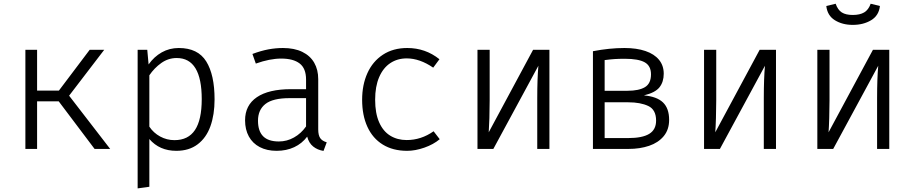

<svg xmlns="http://www.w3.org/2000/svg" viewBox="-20 -809 4963 1043"><path d="M181.5 0H117.9V-538.5H181.5V-316.9H300L467.2 -538.5H546.2L355.4 -289.2L578.5 0H493.8L299 -258.5H181.5Z M1145.6 -269.2Q1145.6 -186.2 1123.1 -123.3Q1100.5 -60.5 1053.8 -25.1Q1007.2 10.3 937.9 10.3Q846.2 10.3 791.3 -53.8V205.6L727.7 214.4V-538.5H780L787.2 -459Q816.9 -501 858.7 -524.6Q900.5 -548.2 951.3 -548.2Q1054.9 -548.2 1100.3 -475.4Q1145.6 -402.6 1145.6 -269.2ZM791.3 -400V-121Q813.8 -87.2 850 -67.4Q886.2 -47.7 927.7 -47.7Q1002.6 -47.7 1039.2 -102.8Q1075.9 -157.9 1075.9 -270.3Q1075.9 -493.8 940 -493.8Q894.4 -493.8 856.4 -466.9Q818.5 -440 791.3 -400Z M1708.7 -106.2Q1708.7 -74.4 1719.5 -58.7Q1730.3 -43.1 1754.9 -35.9L1737.4 10.8Q1704.6 5.6 1681.3 -13.1Q1657.9 -31.8 1648.7 -66.7Q1620.5 -29.2 1578.2 -9.5Q1535.9 10.3 1482.6 10.3Q1429.7 10.3 1391 -10Q1352.3 -30.3 1331.8 -67.7Q1311.3 -105.1 1311.3 -155.4Q1311.3 -237.4 1375.4 -281Q1439.5 -324.6 1561 -324.6H1642.6V-376.9Q1642.6 -437.4 1607.9 -464.1Q1573.3 -490.8 1507.7 -490.8Q1445.6 -490.8 1369.7 -463.6L1351.3 -515.9Q1397.9 -533.3 1437.9 -540.8Q1477.9 -548.2 1516.9 -548.2Q1579 -548.2 1622.1 -527.2Q1665.1 -506.2 1686.9 -468.2Q1708.7 -430.3 1708.7 -379ZM1642.6 -122.1V-275.9H1553.3Q1462.1 -275.9 1421.8 -244.1Q1381.5 -212.3 1381.5 -153.3Q1381.5 -96.9 1409.5 -68.7Q1437.4 -40.5 1494.9 -40.5Q1538.5 -40.5 1576.9 -62.1Q1615.4 -83.6 1642.6 -122.1Z M2335.4 -95.9 2368.7 -52.8Q2334.4 -24.1 2285.1 -6.9Q2235.9 10.3 2191.8 10.3Q2114.4 10.3 2059.5 -23.6Q2004.6 -57.4 1975.9 -120Q1947.2 -182.6 1947.2 -267.2Q1947.2 -348.2 1975.9 -411.8Q2004.6 -475.4 2060 -511.8Q2115.4 -548.2 2192.3 -548.2Q2291.3 -548.2 2367.2 -487.2L2333.3 -441.5Q2260 -491.8 2189.2 -491.8Q2139 -491.8 2100.3 -466.2Q2061.5 -440.5 2039.7 -390Q2017.9 -339.5 2017.9 -267.2Q2017.9 -193.8 2039.5 -144.9Q2061 -95.9 2099.7 -72.1Q2138.5 -48.2 2189.2 -48.2Q2267.7 -48.2 2335.4 -95.9Z M2964.6 -538.5V0H2898.5V-276.4Q2898.5 -381 2904.6 -451.8L2660 0H2573.8V-538.5H2640V-263.6Q2640 -216.4 2638.5 -167.2Q2636.9 -117.9 2634.9 -90.3L2875.9 -538.5Z M3614.9 -157.9Q3614.9 -104.6 3585.4 -69.2Q3555.9 -33.8 3506.2 -16.9Q3456.4 0 3394.4 0H3201V-530.8Q3290.8 -548.2 3372.3 -548.2Q3438.5 -548.2 3486.4 -531.8Q3534.4 -515.4 3560 -484.1Q3585.6 -452.8 3585.6 -408.7Q3585.6 -364.1 3562.6 -334.9Q3539.5 -305.6 3477.9 -290.8Q3548.2 -284.6 3581.5 -252.6Q3614.9 -220.5 3614.9 -157.9ZM3264.6 -482.6V-315.9H3388.7Q3450.8 -315.9 3483.6 -335.6Q3516.4 -355.4 3516.4 -405.1Q3516.4 -451.3 3482.3 -470.5Q3448.2 -489.7 3374.4 -489.7Q3342.6 -489.7 3319.2 -488.2Q3295.9 -486.7 3264.6 -482.6ZM3393.3 -59Q3469.2 -59 3506.7 -81.8Q3544.1 -104.6 3544.1 -153.8Q3544.1 -213.3 3501.5 -233.3Q3459 -253.3 3393.3 -253.3H3264.6V-59Z M4195.4 -538.5V0H4129.2V-276.4Q4129.2 -381 4135.4 -451.8L3890.8 0H3804.6V-538.5H3870.8V-263.6Q3870.8 -216.4 3869.2 -167.2Q3867.7 -117.9 3865.6 -90.3L4106.7 -538.5Z M4810.8 -538.5V0H4744.6V-276.4Q4744.6 -381 4750.8 -451.8L4506.2 0H4420V-538.5H4486.2V-263.6Q4486.2 -216.4 4484.6 -167.2Q4483.1 -117.9 4481 -90.3L4722.1 -538.5ZM4468.7 -776.4 4519.5 -788.7Q4531.3 -754.9 4553.1 -741.3Q4574.9 -727.7 4612.3 -727.7Q4650.8 -727.7 4674.4 -741.5Q4697.9 -755.4 4709.7 -788.7L4760 -776.4Q4754.4 -724.6 4712.3 -699.2Q4670.3 -673.8 4612.3 -673.8Q4555.9 -673.8 4515.1 -699.2Q4474.4 -724.6 4468.7 -776.4Z"/></svg>

Font: Fira Code Fixed Light
Style: Regular
Weight: 300
Monospace: yes
Designer: Carrois Corporate, Edenspiekermann AG, Nikita Prokopov
Foundry: Carrois Corporate, Edenspiekermann AG, Nikita Prokopov
Version: Version 5.002